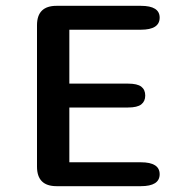

<svg xmlns="http://www.w3.org/2000/svg" viewBox="-20 -639 659 659"><path d="M528 -578.5Q528 -537 463.5 -537H218V-352H419Q451.5 -352 465 -341.5Q478.5 -331 478.5 -311Q478.5 -291.5 465 -280.8Q451.5 -270 419 -270H218V-82H463.5Q528 -82 528 -41Q528 0 463.5 0H174Q107 0 107 -67V-552.5Q107 -619 174 -619H463.5Q528 -619 528 -578.5Z"/></svg>

Font: Sono Monospace Medium
Style: Regular
Weight: 500
Designer: Tyler Finck
Foundry: Tyler Finck
Version: Version 2.112